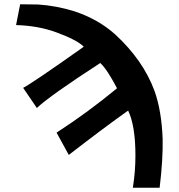

<svg xmlns="http://www.w3.org/2000/svg" viewBox="-20 -654 834 896"><path d="M739 -6Q741 90 725 222H600Q612 147 612 72Q612 -67 578 -138Q465 -58 301 69L244 -35Q392 -131 526 -242Q512 -269 497 -294Q469 -341 448 -360Q212 -207 152 -150L88 -244Q128 -264 371 -436Q339 -468 243 -503Q159 -534 55 -537L74 -634Q102 -633 158 -633Q246 -627 328 -601Q439 -564 518 -493Q648 -373 701 -230Q734 -138 739 -6Z"/></svg>

Font: GFS Neohellenic Rg
Style: Bold Italic
Weight: 700
Italic angle: -12°
Designer: Designed by Takis Katsoulidis and George D. Matthiopoulos.
Foundry: Designed by Takis Katsoulidis and George D. Matthiopoulos.
Version: Version 1.0